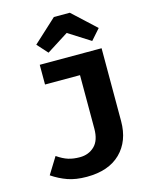

<svg xmlns="http://www.w3.org/2000/svg" viewBox="-141 -1054 897 1158"><g transform="rotate(-15 307.5 -475.5)"><path d="M540.5 -710.8V-255.9Q540.5 -131.3 465.9 -57.9Q391.3 15.4 254.9 15.4Q186.2 15.4 136.2 -2.3Q86.2 -20 40 -51.3L104.1 -154.9Q140.5 -129.7 172.3 -119.7Q204.1 -109.7 244.6 -109.7Q299.5 -109.7 336.2 -144.9Q372.8 -180 372.8 -253.8V-587.7H154.4V-710.8ZM410.8 -967.2 555.4 -833.3 497.4 -767.7 361 -854.4 224.6 -767.7 165.6 -833.3 311.3 -967.2Z"/></g></svg>

Font: Fira Code
Style: Bold
Weight: 700
Monospace: yes
Designer: Carrois Corporate, Edenspiekermann AG, Nikita Prokopov
Foundry: Carrois Corporate, Edenspiekermann AG, Nikita Prokopov
Version: Version 6.000; ttfautohint (v1.8.2) -l 8 -r 50 -G 200 -x 14 